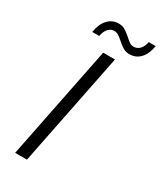

<svg xmlns="http://www.w3.org/2000/svg" viewBox="-218 -953 864 1028"><g transform="rotate(30 214.0 -438.5)"><path d="M202 -700H275L135 0H62ZM251 -801Q234 -816 222 -823.5Q210 -831 196 -831Q174 -831 159 -813.5Q144 -796 139 -767H96Q104 -819 131 -848Q158 -877 197 -877Q219 -877 235.5 -867.5Q252 -858 274 -839Q290 -824 301.5 -816.5Q313 -809 327 -809Q349 -809 364.5 -826Q380 -843 385 -871H428Q420 -820 393.5 -791.5Q367 -763 327 -763Q305 -763 288 -773Q271 -783 251 -801Z"/></g></svg>

Font: Idrija
Style: Italic
Weight: 400
Italic angle: -11.3°
Designer: Julieta Ulanovsky
Foundry: Julieta Ulanovsky
Version: Version 7.200